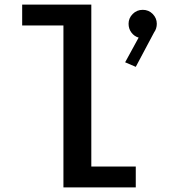

<svg xmlns="http://www.w3.org/2000/svg" viewBox="-20 -820 750 840"><path d="M379.5 -91.5H574V0H257.5V-708.5H77V-800H379.5ZM666 -716Q666 -694.5 654 -678L574 -527.5L527.5 -547.5L586.5 -655.5Q567.5 -661 555 -677.5Q542.5 -694 542.5 -716Q542.5 -740.5 560.5 -758.8Q578.5 -777 604.5 -777Q630.5 -777 648.2 -758.8Q666 -740.5 666 -716Z"/></svg>

Font: League Mono Medium
Style: Regular
Weight: 500
Width: 6
Designer: Tyler Finck
Foundry: The League of Moveable Type / Tyler Finck
Version: Version 2.300;RELEASE